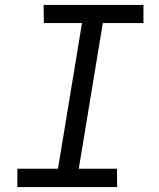

<svg xmlns="http://www.w3.org/2000/svg" viewBox="-20 -755 640 775"><path d="M50 0V-74H214L311 -662H157L156 -735H559V-662H395L298 -74H452L453 0Z"/></svg>

Font: Iosevka Plex Etoile
Style: Italic
Weight: 400
Italic angle: -9°
Designer: Belleve Invis
Foundry: Belleve Invis
Version: Version 25.1.1; ttfautohint (v1.8.4)